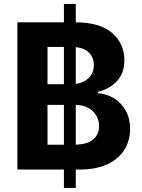

<svg xmlns="http://www.w3.org/2000/svg" viewBox="-20 -838 702 949"><path d="M295.9 90.8V0H65.9V-727.5H295.9V-818.4H354.5V-727.5Q474.1 -727.5 534.4 -674.8Q594.7 -622.1 594.7 -540.5Q594.7 -476.1 557.4 -436.5Q520 -397 463.9 -384.3V-377Q504.9 -375 541.3 -353.5Q577.6 -332 600.3 -293.2Q623 -254.4 623 -200.7Q623 -143.1 594.7 -97.7Q566.4 -52.2 510.7 -26.1Q455.1 0 373 0H354.5V90.8ZM354.5 -319.8V-123Q414.6 -125 442.1 -149.9Q469.7 -174.8 469.7 -214.8Q469.7 -258.8 438.7 -288.3Q407.7 -317.9 354.5 -319.8ZM214.8 -122.6H295.9V-319.8H214.8ZM214.8 -421.9H295.9V-606H214.8ZM354.5 -605V-423.3Q394 -428.7 418.9 -453.1Q443.8 -477.5 443.8 -516.6Q443.8 -552.7 420.9 -576.7Q397.9 -600.6 354.5 -605Z"/></svg>

Font: Inter
Style: Bold
Weight: 700
Designer: Rasmus Andersson
Foundry: rsms
Version: Version 4.001;git-9221beed3